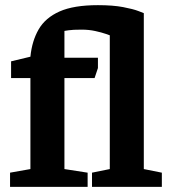

<svg xmlns="http://www.w3.org/2000/svg" viewBox="-20 -725 659 745"><path d="M19 -55 98 -69V-422H23V-487L98 -505Q104 -566 130 -611Q156 -656 211 -680.5Q266 -705 360 -705Q418 -705 457.5 -697.5Q497 -690 517.5 -682Q538 -674 538 -674V-69L608 -55V0H337V-55L406 -69V-588Q406 -588 390.5 -593.5Q375 -599 350 -604.5Q325 -610 297 -610Q262 -610 246 -607.5Q230 -605 230 -605V-501H360V-461L347 -422H230V-69L320 -55V0H19Z"/></svg>

Font: Faustina VF Beta
Style: Regular
Weight: 400
Designer: Alfonso Garcia
Foundry: Omnibus-Type
Version: Version 1.006